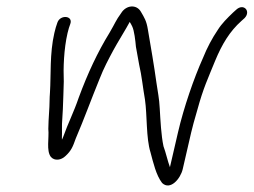

<svg xmlns="http://www.w3.org/2000/svg" viewBox="-20 -530 787 596"><path d="M158.2 -460C154.5 -449.6 151.8 -441.1 148.7 -427.5C133.9 -363.4 138.6 -297.5 135.1 -243C133.5 -225.2 134.1 -202.8 132.5 -184L130.8 -155L130 -130C132.9 -101.8 123.1 -62.3 137.9 -43C149.4 -29.6 170.1 -32.6 183.6 -46C201.2 -62.3 206.2 -74.6 215.1 -100C241.1 -160.5 262 -218.9 288.6 -284C302.6 -320.1 317.4 -346.9 331.8 -374C343.5 -395.9 373 -443.2 382.7 -462C385.6 -457.3 388.2 -452.7 390.4 -448C396.8 -434.9 400.3 -403.4 401.9 -385C404.8 -367.9 408.5 -347.9 412 -329C420 -295.3 423.7 -256.2 430 -221C437.1 -171.9 433.2 -101.4 447.2 -57C455.9 -24.7 464.5 13.7 483.2 38C508.4 62.1 540.2 25.1 547.2 -5L573.5 -119C577 -134.3 583.4 -157.7 592.6 -189C611.5 -258.1 625.1 -285.1 647.7 -341C669.4 -393.4 693.4 -432.9 729.4 -465L739.4 -474C759.8 -495.5 736.1 -520.8 713.4 -500L703.4 -491C685.9 -474.1 668.7 -457.4 655.9 -437C638.1 -410.6 623.2 -382.7 609.6 -349C582.6 -288.8 550.6 -197.3 532.5 -119L507.5 -11C500.2 -30.8 495.1 -55.4 487.5 -76C480.2 -110.3 478.2 -154.8 475.8 -194C474.2 -226.1 469.7 -243.5 465.8 -272C457.9 -329.2 448.7 -381.2 439.1 -438C434.7 -465.5 428.2 -475 417.1 -494C403.8 -516.9 371.6 -515 355.9 -489C338.9 -465.8 338 -458.8 319.8 -428C283.1 -368.4 252.1 -302.1 224.4 -227C209.2 -182.1 191.3 -147.7 176.5 -106L172.2 -96C172.5 -97.3 172.4 -98.7 172.1 -100C173.2 -123.6 171.3 -137.6 173.4 -162L175.1 -191C176 -219.8 177.5 -248.1 178 -277C176.2 -318.9 178.1 -377.4 189.7 -427.5C192.7 -440.6 194.9 -446.1 198.3 -456C207.5 -481.9 166.8 -485.3 158.2 -460Z"/></svg>

Font: HoneyBee
Style: SeLitIt
Weight: 300
Foundry: Cannot Into Space Fonts
Version: Version 0.89